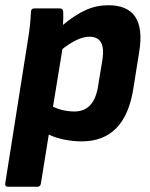

<svg xmlns="http://www.w3.org/2000/svg" viewBox="-22 -527 573 732"><path d="M9 185Q-4 185 -2 172L84 -372Q89 -401 92 -429Q95 -457 96 -481Q96 -495 110 -495H206Q218 -495 219 -482Q220 -459 218 -432Q265 -471 305.5 -489Q346 -507 391 -507Q537 -507 509 -331L486 -187Q454 12 289 12Q256 12 222 5Q188 -2 164 -14L134 172Q132 185 121 185ZM319 -387Q276 -387 216 -340L180 -120Q219 -102 262 -102Q337 -102 352 -199L369 -303Q381 -387 319 -387Z"/></svg>

Font: Sofia Sans ExtraBold
Style: Italic
Weight: 800
Italic angle: -9°
Designer: Botio Nikoltchev, Ani Petrova
Foundry: lettersoup
Version: Version 4.100; ttfautohint (v1.8.4.7-5d5b)